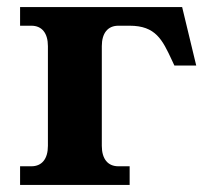

<svg xmlns="http://www.w3.org/2000/svg" viewBox="-20 -525 591 545"><path d="M497 -505H37V-452H69C99 -452 116 -431 116 -394V-111C116 -74 99 -53 69 -53H37V0H348V-53H316C286 -53 269 -74 269 -111V-394C269 -431 286 -452 316 -452H348C422 -452 441 -412 468 -354L475 -339H537Z"/></svg>

Font: LT Superior Serif ExtraBold
Style: Regular
Weight: 800
Designer: Daniel Lyons
Foundry: LyonsType
Version: Version 2.120;FEAKit 1.0